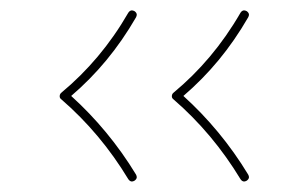

<svg xmlns="http://www.w3.org/2000/svg" viewBox="-20 -490 579 366"><path d="M450.2 -145.5C453.1 -147.5 454.6 -149.9 454.6 -152.3C454.6 -153.8 454.1 -155.3 453.1 -157.2C418.5 -214.4 376.5 -264.6 329.6 -307.1C377.9 -348.6 418.5 -397 453.1 -457C454.1 -459 454.6 -460.4 454.6 -461.9C454.6 -464.4 453.1 -466.8 450.2 -468.8C448.2 -469.7 446.8 -470.2 445.3 -470.2C442.9 -470.2 440.4 -468.8 438.5 -465.8C403.3 -404.8 360.4 -354.5 311 -313.5C307.6 -311 307.6 -307.6 307.6 -306.2C307.6 -304.2 308.6 -302.2 310.5 -300.8C360.8 -257.3 403.3 -206.5 438.5 -148.4C440.4 -145.5 442.9 -144 445.3 -144C446.8 -144 448.2 -144.5 450.2 -145.5ZM236.3 -145.5C239.3 -147.5 240.7 -149.9 240.7 -152.3C240.7 -153.8 240.2 -155.3 239.3 -157.2C204.6 -214.4 162.6 -264.6 115.7 -307.1C164.1 -348.6 204.6 -397 239.3 -457C240.2 -459 240.7 -460.4 240.7 -461.9C240.7 -464.4 239.3 -466.8 236.3 -468.8C234.4 -469.7 232.9 -470.2 231.4 -470.2C229 -470.2 226.6 -468.8 224.6 -465.8C189.5 -404.8 146.5 -354.5 97.2 -313.5C93.8 -311 93.8 -307.6 93.8 -306.2C93.8 -304.2 94.7 -302.2 96.7 -300.8C147 -257.3 189.5 -206.5 224.6 -148.4C226.6 -145.5 229 -144 231.4 -144C232.9 -144 234.4 -144.5 236.3 -145.5Z"/></svg>

Font: Mikhak Thin
Style: Regular
Weight: 100
Designer: Amin Abedi
Version: Version 3.2